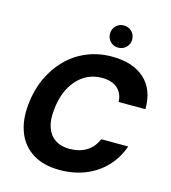

<svg xmlns="http://www.w3.org/2000/svg" viewBox="-131 -1012 1004 1129"><g transform="rotate(15 371.0 -447.5)"><path d="M336 12Q238 12 172.5 -29Q107 -70 78.5 -143.5Q50 -217 60 -313Q68 -399 101 -472Q134 -545 187 -599Q240 -653 310.5 -682.5Q381 -712 463 -712Q592 -712 663 -647Q734 -582 732 -464H569Q567 -517 533 -546.5Q499 -576 438 -576Q392 -576 353 -557.5Q314 -539 284.5 -505Q255 -471 237 -424.5Q219 -378 214 -321Q207 -259 222 -215Q237 -171 272 -147Q307 -123 360 -123Q421 -123 463.5 -149.5Q506 -176 527 -226H691Q665 -151 613.5 -97.5Q562 -44 491.5 -16Q421 12 336 12ZM483 -772Q455 -772 435.5 -791.5Q416 -811 416 -839Q416 -868 435.5 -887.5Q455 -907 483 -907Q512 -907 531.5 -887.5Q551 -868 551 -839Q551 -811 531.5 -791.5Q512 -772 483 -772Z"/></g></svg>

Font: DM Sans 12pt Black
Style: Italic
Weight: 900
Italic angle: -10°
Version: Version 4.004;gftools[0.9.30]